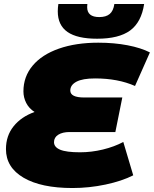

<svg xmlns="http://www.w3.org/2000/svg" viewBox="-20 -931 775 967"><path d="M334 -475Q334 -440 404 -440H596L561 -266H330Q295 -266 273.5 -252.5Q252 -239 252 -215Q252 -190 283 -177Q314 -164 383 -164Q441 -164 498.5 -178Q556 -192 601 -216L651 -48Q594 -19 511.5 -1.5Q429 16 345 16Q187 16 98.5 -36Q10 -88 10 -180Q10 -247 48.5 -295Q87 -343 154 -367Q126 -385 112 -412.5Q98 -440 98 -471Q98 -545 144.5 -600.5Q191 -656 276.5 -686Q362 -716 475 -716Q555 -716 622.5 -703Q690 -690 735 -667L660 -498Q574 -536 459 -536Q396 -536 365 -519.5Q334 -503 334 -475ZM271 -874Q271 -892 274 -911H420Q419 -905 419 -895Q419 -845 480 -845Q514 -845 532.5 -860.5Q551 -876 556 -911H706Q692 -819 635.5 -777.5Q579 -736 469 -736Q369 -736 320 -770Q271 -804 271 -874Z"/></svg>

Font: Montserrat Alternates Black
Style: Italic
Weight: 900
Italic angle: -11.3°
Designer: Julieta Ulanovsky
Foundry: Julieta Ulanovsky
Version: Version 7.200